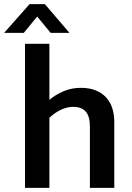

<svg xmlns="http://www.w3.org/2000/svg" viewBox="-57 -909 637 929"><path d="M182 0H64V-697H182V-426Q212 -451 250.5 -467.5Q289 -484 334 -484Q376 -484 406.5 -471.5Q437 -459 457 -437Q477 -415 486.5 -385Q496 -355 496 -319V0H378V-296Q378 -347 357.5 -369.5Q337 -392 297 -392Q268 -392 238 -378Q208 -364 182 -339ZM279 -750H188L123 -829L58 -750H-37L86 -889H160Z"/></svg>

Font: Mukta Malar SemiBold
Style: Regular
Weight: 600
Designer: Aadarsh Rajan, Girish Dalvi, Yashodeep Gholap
Foundry: Ek Type
Version: Version 2.538;PS 1.000;hotconv 16.6.51;makeotf.lib2.5.65220;